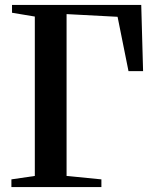

<svg xmlns="http://www.w3.org/2000/svg" viewBox="-20 -763 628 783"><path d="M26.5 0V-31.5L122 -45.5V-695.5L29 -711V-743H556L563.5 -473H504L459.5 -694.5L251.5 -705.5V-45.5L393.5 -31.5V0Z"/></svg>

Font: Merriweather 96pt SemiBold
Style: Regular
Weight: 600
Version: Version 2.100